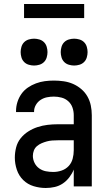

<svg xmlns="http://www.w3.org/2000/svg" viewBox="-20 -930 540 958"><path d="M208 8Q178 8 148 -1Q118 -10 96 -31.5Q74 -53 64 -83Q54 -113 54 -143Q54 -169 60.5 -194.5Q67 -220 83 -240Q99 -260 121 -274Q143 -288 167.5 -296Q192 -304 217.5 -307Q243 -310 269 -310H348V-355Q348 -375 341.5 -393.5Q335 -412 320.5 -425Q306 -438 287 -443Q268 -448 249 -448Q231 -448 214 -444.5Q197 -441 182.5 -431.5Q168 -422 159 -406.5Q150 -391 150 -374V-371H60V-376Q60 -399 67 -421Q74 -443 87 -461.5Q100 -480 119 -493Q138 -506 159.5 -514Q181 -522 203.5 -525Q226 -528 249 -528Q273 -528 297.5 -524.5Q322 -521 344 -511.5Q366 -502 385 -486Q404 -470 416 -449Q428 -428 433 -404Q438 -380 438 -355V0H348V-84Q340 -64 326 -45.5Q312 -27 293.5 -14.5Q275 -2 253 3Q231 8 208 8ZM246 -72Q267 -72 287.5 -79Q308 -86 322.5 -101.5Q337 -117 342.5 -138Q348 -159 348 -180V-230H269Q255 -230 241 -229Q227 -228 214 -224.5Q201 -221 188 -215.5Q175 -210 164.5 -201Q154 -192 149 -179Q144 -166 144 -152Q144 -134 152.5 -117Q161 -100 176 -89.5Q191 -79 209 -75.5Q227 -72 246 -72ZM350 -603Q337 -603 323.5 -607Q310 -611 300.5 -620.5Q291 -630 287 -643.5Q283 -657 283 -670Q283 -683 287 -696.5Q291 -710 300.5 -719.5Q310 -729 323.5 -733Q337 -737 350 -737Q363 -737 376.5 -733Q390 -729 399.5 -719.5Q409 -710 413 -696.5Q417 -683 417 -670Q417 -657 413 -643.5Q409 -630 399.5 -620.5Q390 -611 376.5 -607Q363 -603 350 -603ZM150 -603Q137 -603 123.5 -607Q110 -611 100.5 -620.5Q91 -630 87 -643.5Q83 -657 83 -670Q83 -683 87 -696.5Q91 -710 100.5 -719.5Q110 -729 123.5 -733Q137 -737 150 -737Q163 -737 176.5 -733Q190 -729 199.5 -719.5Q209 -710 213 -696.5Q217 -683 217 -670Q217 -657 213 -643.5Q209 -630 199.5 -620.5Q190 -611 176.5 -607Q163 -603 150 -603ZM100 -840V-910H400V-840Z"/></svg>

Font: Iosevka Fixed Medium
Style: Regular
Weight: 500
Monospace: yes
Designer: Belleve Invis
Foundry: Belleve Invis
Version: Version 32.3.0